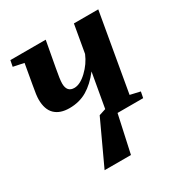

<svg xmlns="http://www.w3.org/2000/svg" viewBox="-157 -573 838 887"><g transform="rotate(-30 262.5 -130.0)"><path d="M321.8 -226.1Q284.7 -178.2 243.7 -154.1Q202.6 -129.9 149.9 -129.9Q99.6 -129.9 72.5 -156.2Q45.4 -182.6 45.4 -235.8Q45.4 -247.1 47.6 -263.9Q49.8 -280.8 73.7 -415L17.1 -426.8L23.4 -459H211.9L187 -323.2Q176.3 -267.1 176.3 -245.6Q176.3 -199.7 215.8 -199.7Q246.6 -199.7 282.5 -233.6Q318.4 -267.6 336.4 -311L362.3 -459H492.2L419.9 -44.4L473.1 -32.2L466.8 0H330.1L286.6 199.2H146L253.4 -32.2L289.6 -43.9Z"/></g></svg>

Font: Tinos
Style: Bold Italic
Weight: 700
Italic angle: -16.333°
Designer: Steve Matteson
Foundry: Monotype Imaging Inc.
Version: Version 1.23